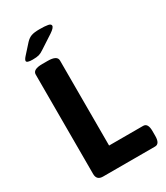

<svg xmlns="http://www.w3.org/2000/svg" viewBox="-214 -965 911 1054"><g transform="rotate(-30 242.0 -437.5)"><path d="M103 -749Q65 -749 65 -762Q65 -766 68 -771.5Q71 -777 78 -785L132 -845Q148 -862 166 -868.5Q184 -875 218 -875Q253 -875 271 -871.5Q289 -868 289 -857Q289 -844 259 -824L173 -768Q157 -757 143 -753Q129 -749 103 -749ZM116 0Q76 0 76 -40V-670Q76 -702 136 -702H170Q230 -702 230 -670V-131H446Q476 -131 476 -81V-50Q476 0 446 0Z"/></g></svg>

Font: Asap
Style: Bold
Weight: 700
Designer: Pablo Cosgaya
Foundry: Omnibus-Type
Version: Version 3.001; ttfautohint (v1.8.3)